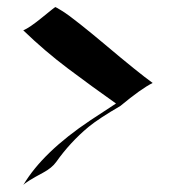

<svg xmlns="http://www.w3.org/2000/svg" viewBox="-20 -532 487 552"><path d="M418.9 -293.5Q385.7 -276.9 326.2 -227.5Q264.2 -191.4 234.4 -167Q181.6 -123 141.6 -66.4Q129.4 -49.3 104 -35.6Q54.7 -9.3 46.9 0Q103 -94.7 239.7 -186Q277.8 -211.4 313.5 -234.4Q243.7 -283.7 176 -334.5Q108.4 -385.3 46.9 -444.8Q64.9 -452.1 101.3 -481.9Q137.7 -511.7 139.2 -511.7Q140.6 -511.7 158.7 -500.5Q176.8 -489.3 211.4 -461.7Q246.1 -434.1 280.3 -405.3Q377 -323.7 418.9 -293.5Z"/></svg>

Font: Fondamento
Style: Regular
Weight: 400
Version: Version 1.000